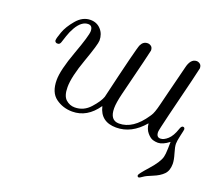

<svg xmlns="http://www.w3.org/2000/svg" viewBox="-111 -590 1052 941"><g transform="rotate(20 415.0 -119.5)"><path d="M83 -290Q83 -299.8 95 -333.5Q106.9 -367.2 138.4 -404.5Q169.9 -441.9 210.9 -441.9Q244.1 -441.9 265.1 -418.9Q286.1 -396 286.1 -361.8Q286.1 -341.8 251.5 -244.9Q216.8 -147.9 216.8 -94.2Q216.8 -48.3 236.8 -30.3Q256.8 -12.2 283.2 -12.2Q330.1 -12.2 363 -49.1Q396 -85.9 404.8 -111.8Q469.7 -388.7 479 -407.2Q490.2 -430.2 513.2 -430.2Q522.9 -430.2 531.5 -423.6Q540 -417 540 -401.9Q540 -397 479 -152.8Q466.8 -103 466.8 -75.2Q466.8 -12.2 514.2 -12.2Q587.4 -12.2 646 -100.1Q647 -102.1 649.9 -106Q661.1 -121.1 672.9 -169.9Q676.8 -186 689 -234.9Q709 -316.9 725.1 -378.9Q736.3 -429.7 768.1 -430.2Q777.8 -430.2 786.4 -423.6Q794.9 -417 794.9 -401.9Q794.9 -396 730 -134.8Q709 -47.9 709 -40Q709 -12.2 730 -12.2Q748 -12.2 768.1 -30.5Q788.1 -48.8 800.8 -86.9Q806.6 -105 814.9 -105Q824.7 -105 825.2 -94.2Q825.2 -90.3 818.1 -60.1Q811 -29.8 811 -15.1Q811 1 820.6 32.5Q830.1 64 830.1 84Q830.1 119.1 811.5 138.2Q793 157.2 759.5 170.7Q726.1 184.1 715.8 191.9Q699.7 203.1 696.8 203.1Q688 203.1 688 193.8Q688 187 729 141.1Q770 95.2 777.8 65.9Q781.7 51.8 782.5 21Q783.2 -9.8 783.2 -14.2Q751 10.7 726.1 11.2Q711.9 11.2 698.5 7.1Q685.1 2.9 669.4 -15.1Q653.8 -33.2 650.9 -62H649.9Q587.9 11.2 507.8 11.2Q426.8 11.2 409.2 -64H408.2Q356.4 11.2 278.8 11.2Q230 11.2 192.4 -16.4Q154.8 -43.9 154.8 -108.9Q154.8 -160.6 192.4 -263.4Q230 -366.2 230 -390.1Q230 -418.9 207 -418.9Q172.9 -418.9 146 -373Q132.8 -350.1 125 -325.9Q117.2 -301.8 113.5 -290.8Q109.9 -279.8 102.1 -277.8Q94.2 -275.9 88.6 -279.5Q83 -283.2 83 -290Z"/></g></svg>

Font: CMU Classical Serif
Style: Italic
Weight: 500
Italic angle: -14.04°
Version: Version 0.7.0